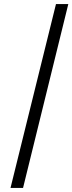

<svg xmlns="http://www.w3.org/2000/svg" viewBox="-20 -880 358 950"><path d="M94 50H32L257 -860H318Z"/></svg>

Font: TypoPRO Sinkin Sans
Style: 300 Light Italic
Weight: 300
Italic angle: -112°
Designer: Keith Bates
Foundry: K-Type
Version: Sinkin Sans (version 1.0)  by Keith Bates   •   © 2014   www